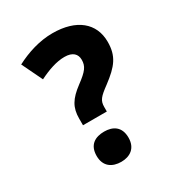

<svg xmlns="http://www.w3.org/2000/svg" viewBox="-174 -841 904 970"><g transform="rotate(-30 277.5 -355.5)"><path d="M176 -244H315V-270C315 -308 329 -323 382 -362C462 -422 495 -464 495 -547C495 -656 414 -724 274 -724C199 -724 124 -700 59 -666L117 -546C169 -572 220 -590 267 -590C315 -590 336 -567 336 -534C336 -496 320 -475 262 -432C199 -385 176 -347 176 -283ZM158 -75C158 -13 200 13 252 13C302 13 344 -13 344 -75C344 -140 302 -163 252 -163C200 -163 158 -140 158 -75Z"/></g></svg>

Font: Noto Sans Gurmukhi ExtraBold
Style: Regular
Weight: 800
Designer: Jelle Bosma - Monotype Design Team
Foundry: Monotype Imaging Inc.
Version: Version 2.004